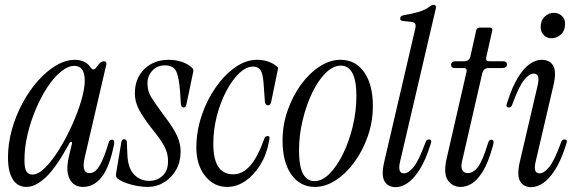

<svg xmlns="http://www.w3.org/2000/svg" viewBox="-20 -763 2381 793"><path d="M89 9Q53 9 33 -22Q13 -53 13 -113Q13 -170 29 -227.5Q45 -285 73 -337Q101 -389 136.5 -429Q172 -469 211.5 -492.5Q251 -516 290 -516Q309 -516 326 -508.5Q343 -501 354 -485Q360 -476 366 -476Q372 -476 378 -485Q389 -501 396 -505.5Q403 -510 409 -510Q422 -510 419 -496L330 -113Q315 -48 350 -48Q373 -48 391.5 -79Q410 -110 429 -175Q432 -186 442 -186Q449 -186 451 -180Q453 -174 451 -166Q432 -72 400 -31.5Q368 9 323 9Q284 9 267.5 -24Q251 -57 264 -114L277 -169Q279 -176 274.5 -177Q270 -178 267 -172Q212 -71 169.5 -31Q127 9 89 9ZM114 -42Q138 -42 167 -71Q196 -100 224.5 -146Q253 -192 277 -245Q301 -298 315.5 -347Q330 -396 330 -430Q330 -491 287 -491Q261 -491 232 -467.5Q203 -444 176.5 -404Q150 -364 128.5 -313.5Q107 -263 94 -208.5Q81 -154 81 -102Q81 -67 89.5 -54.5Q98 -42 114 -42Z M590 9Q557 9 520.5 -1Q484 -11 465 -26Q458 -32 459 -44L481 -175Q483 -188 493 -188Q504 -188 504 -174L506 -126Q508 -69 533.5 -42.5Q559 -16 596 -16Q628 -16 651 -36.5Q674 -57 674 -97Q674 -120 667 -139.5Q660 -159 645 -181.5Q630 -204 604 -236Q570 -280 553.5 -311.5Q537 -343 537 -377Q537 -440 576.5 -478Q616 -516 677 -516Q704 -516 729.5 -508Q755 -500 772 -484Q781 -477 778 -466L750 -332Q747 -319 738 -319Q729 -319 727 -333L724 -381Q720 -441 708.5 -467Q697 -493 661 -493Q629 -493 609 -471Q589 -449 589 -418Q589 -385 607 -357.5Q625 -330 656 -288Q697 -234 711.5 -202Q726 -170 726 -137Q726 -95 707.5 -62Q689 -29 658 -10Q627 9 590 9Z M918 9Q863 9 827 -36.5Q791 -82 791 -153Q791 -220 812.5 -284.5Q834 -349 870.5 -401.5Q907 -454 951.5 -485Q996 -516 1041 -516Q1089 -516 1122 -490Q1127 -486 1128 -483.5Q1129 -481 1127 -473L1100 -342Q1097 -328 1087 -328Q1076 -328 1074 -343L1069 -414Q1066 -460 1055.5 -474Q1045 -488 1025 -488Q997 -488 968 -460.5Q939 -433 914.5 -386.5Q890 -340 875.5 -283.5Q861 -227 861 -169Q861 -43 943 -43Q982 -43 1013.5 -79Q1045 -115 1072 -191Q1075 -201 1086 -201Q1092 -201 1093 -196.5Q1094 -192 1091 -179Q1081 -124 1055 -82Q1029 -40 993.5 -15.5Q958 9 918 9Z M1281 9Q1219 9 1183 -42.5Q1147 -94 1147 -182Q1147 -247 1168 -307Q1189 -367 1223.5 -414Q1258 -461 1300.5 -488.5Q1343 -516 1386 -516Q1448 -516 1484 -465Q1520 -414 1520 -325Q1520 -260 1499 -200Q1478 -140 1443.5 -93Q1409 -46 1366.5 -18.5Q1324 9 1281 9ZM1279 -15Q1311 -15 1341.5 -46Q1372 -77 1397 -128Q1422 -179 1437 -241.5Q1452 -304 1452 -367Q1452 -492 1387 -492Q1356 -492 1325 -461.5Q1294 -431 1269.5 -380Q1245 -329 1230 -266.5Q1215 -204 1215 -141Q1215 -15 1279 -15Z M1615 10Q1582 10 1568 -14.5Q1554 -39 1567 -95L1694 -640Q1699 -658 1694.5 -665Q1690 -672 1676 -673L1646 -676Q1631 -677 1633 -689Q1635 -698 1647 -700Q1683 -706 1711 -714.5Q1739 -723 1756 -737Q1764 -743 1771 -743Q1783 -743 1780 -728L1632 -94Q1627 -72 1630.5 -59.5Q1634 -47 1649 -47Q1667 -47 1688.5 -73.5Q1710 -100 1737 -174Q1741 -187 1751 -187Q1766 -187 1759 -169Q1738 -101 1712.5 -61.5Q1687 -22 1662 -6Q1637 10 1615 10Z M1883 9Q1849 9 1830 -18Q1811 -45 1824 -105L1907 -467Q1910 -482 1895 -482H1857Q1843 -482 1843 -495Q1843 -502 1848 -506Q1853 -510 1860 -510H1896Q1919 -510 1923 -531L1947 -638Q1950 -649 1961 -649H2002Q2016 -649 2013 -636L1988 -525Q1985 -510 2000 -510H2057Q2074 -510 2074 -497Q2074 -482 2053 -482H1999Q1977 -482 1972 -461L1888 -95Q1883 -73 1889.5 -60.5Q1896 -48 1912 -48Q1935 -48 1954.5 -74Q1974 -100 1996 -173Q2000 -186 2009 -186Q2016 -186 2018 -180Q2020 -174 2015 -158Q1996 -90 1973.5 -54Q1951 -18 1928 -4.5Q1905 9 1883 9Z M2257 -605Q2238 -605 2225.5 -618.5Q2213 -632 2213 -651Q2213 -678 2229.5 -694Q2246 -710 2267 -710Q2287 -710 2300.5 -697.5Q2314 -685 2314 -665Q2314 -637 2297 -621Q2280 -605 2257 -605ZM2175 10Q2142 10 2128 -14.5Q2114 -39 2127 -95L2201 -412Q2206 -434 2202.5 -446.5Q2199 -459 2184 -459Q2166 -459 2144.5 -432.5Q2123 -406 2096 -332Q2092 -319 2082 -319Q2067 -319 2074 -337Q2096 -406 2120.5 -445Q2145 -484 2170 -500Q2195 -516 2216 -516Q2251 -516 2265 -491.5Q2279 -467 2266 -411L2192 -94Q2187 -72 2190.5 -59.5Q2194 -47 2209 -47Q2227 -47 2248.5 -73.5Q2270 -100 2297 -174Q2301 -187 2311 -187Q2326 -187 2319 -169Q2298 -101 2272.5 -61.5Q2247 -22 2222 -6Q2197 10 2175 10Z"/></svg>

Font: Instrument Serif
Style: Italic
Weight: 400
Italic angle: -13°
Designer: Rodrigo Fuenzalida
Foundry: fragTYPE
Version: Version 1.000; ttfautohint (v1.8.4.7-5d5b);gftools[0.9.27]